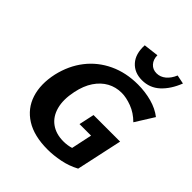

<svg xmlns="http://www.w3.org/2000/svg" viewBox="-243 -1037 1201 1201"><g transform="rotate(45 358.0 -436.5)"><path d="M380 15Q260 15 185.5 -32Q111 -79 84.5 -161.5Q58 -244 81 -349Q104 -448 160.5 -520.5Q217 -593 302 -633Q387 -673 492 -673Q557 -673 615.5 -657Q674 -641 716 -608L639 -485Q597 -527 547.5 -545.5Q498 -564 458 -564Q406 -564 363 -540.5Q320 -517 289 -471Q258 -425 244 -357Q227 -276 243 -216Q259 -156 303.5 -123.5Q348 -91 414 -91Q451 -91 482 -101Q513 -111 543 -130L473 -60L511 -239H409L431 -341H666L600 -36Q548 -8 490 3.5Q432 15 380 15ZM491 -709Q424 -709 384.5 -753Q345 -797 349 -876L449 -888Q449 -851 470 -827.5Q491 -804 525 -804Q558 -804 585 -826.5Q612 -849 628 -888L687 -876Q657 -799 608 -754Q559 -709 491 -709Z"/></g></svg>

Font: Ysabeau Infant ExtraBold
Style: Italic
Weight: 800
Italic angle: -12°
Designer: Christian Thalmann (Catharsis Fonts)
Version: Version 2.001;gftools[0.9.30]; featfreeze: ss01,ss02,lnum